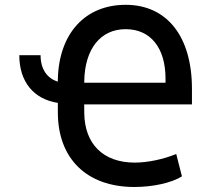

<svg xmlns="http://www.w3.org/2000/svg" viewBox="-20 -757 867 789"><path d="M146.7 -530.2H59.3C59.3 -421.2 118.3 -349.4 217.7 -334.2V-295.5C217.7 -104.8 336.6 11.4 532.3 11.4C608.7 11.4 685.7 -5.7 727.6 -32.3L704.2 -124.3C650.6 -101.9 584.9 -88.8 534.1 -88.8C404.1 -88.8 327.8 -165.1 326.3 -292.3L326 -328.1H768.8V-392C768.8 -607.2 666.2 -737.2 496.4 -737.2C329.5 -737.2 222.3 -619.3 217.7 -431.8V-421.5C172.6 -435.4 146.7 -474.1 146.7 -530.2ZM326.3 -416.9V-424C328.5 -556.1 393.1 -637.1 496.4 -637.1C598.7 -637.1 660.2 -560.4 660.2 -433.9V-416.9Z"/></svg>

Font: Margiela Sans Medium
Style: Regular
Weight: 500
Designer: Stefan Endress, Andreas Faust
Version: Version 1.100;FEAKit 1.0